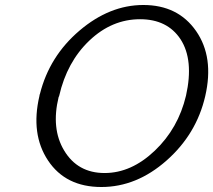

<svg xmlns="http://www.w3.org/2000/svg" viewBox="-20 -731 854 769"><path d="M138 -347Q138 -351 140 -355Q178 -506 298.5 -608.5Q419 -711 554 -711Q693 -711 765.5 -606.5Q838 -502 802 -346Q767 -194 647 -88Q527 18 386 18Q243 18 172.5 -88Q102 -194 138 -347ZM217 -347Q217 -345 215 -343Q184 -216 237 -128Q291 -38 399 -38Q506 -38 600 -127.5Q694 -217 725 -348Q757 -491 703 -574Q650 -654 541 -654Q428 -654 338 -568.5Q248 -483 217 -347Z"/></svg>

Font: Coval
Style: ExtraLight Italic
Weight: 200
Foundry: Context Ltd
Version: Version 001.000